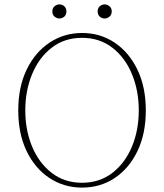

<svg xmlns="http://www.w3.org/2000/svg" viewBox="-20 -840 746 873"><path d="M353 13Q271 13 205 -30.5Q139 -74 101 -153Q63 -232 63 -338Q63 -444 101 -523Q139 -602 205 -646Q271 -690 353 -690Q436 -690 501.5 -646Q567 -602 605 -523Q643 -444 643 -338Q643 -232 605 -153Q567 -74 501.5 -30.5Q436 13 353 13ZM353 -9Q433 -9 491 -54Q549 -99 580 -173.5Q611 -248 611 -338Q611 -428 580 -503Q549 -578 491 -623Q433 -668 353 -668Q273 -668 215 -623Q157 -578 126 -503Q95 -428 95 -338Q95 -248 126 -173.5Q157 -99 215 -54Q273 -9 353 -9ZM250 -756Q238 -756 228 -764.5Q218 -773 218 -788Q218 -803 228 -811.5Q238 -820 250 -820Q263 -820 272.5 -811.5Q282 -803 282 -788Q282 -773 272.5 -764.5Q263 -756 250 -756ZM456 -756Q443 -756 433.5 -764.5Q424 -773 424 -788Q424 -803 433.5 -811.5Q443 -820 456 -820Q468 -820 478 -811.5Q488 -803 488 -788Q488 -773 478 -764.5Q468 -756 456 -756Z"/></svg>

Font: Source Serif Pro ExtraLight
Style: Regular
Weight: 200
Designer: Frank Grießhammer
Foundry: Adobe Systems Incorporated
Version: Version 3.001;hotconv 1.0.111;makeotfexe 2.5.65597